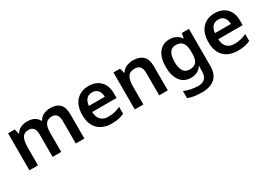

<svg xmlns="http://www.w3.org/2000/svg" viewBox="2 -1375 3390 2438"><g transform="rotate(-30 1697.0 -156.0)"><path d="M702 -552Q794 -552 840.5 -505Q887 -458 887 -353V0H761V-329Q761 -450 669 -450Q603 -450 575 -407Q547 -364 547 -282V0H421V-329Q421 -450 328 -450Q259 -450 233 -402Q207 -354 207 -265V0H81V-542H178L196 -471H203Q227 -513 270.5 -532.5Q314 -552 361 -552Q422 -552 463.5 -531.5Q505 -511 527 -468H537Q562 -512 607 -532Q652 -552 702 -552Z M1263 -552Q1372 -552 1435.5 -487Q1499 -422 1499 -306V-242H1141Q1143 -168 1182 -127.5Q1221 -87 1290 -87Q1342 -87 1384 -97.5Q1426 -108 1470 -128V-27Q1430 -8 1387 1Q1344 10 1284 10Q1205 10 1143.5 -20.5Q1082 -51 1047.5 -113Q1013 -175 1013 -267Q1013 -406 1082 -479Q1151 -552 1263 -552ZM1263 -459Q1212 -459 1180.5 -426.5Q1149 -394 1144 -330H1377Q1376 -386 1348.5 -422.5Q1321 -459 1263 -459Z M1916 -552Q2007 -552 2058.5 -505Q2110 -458 2110 -353V0H1984V-328Q1984 -450 1884 -450Q1808 -450 1780 -402Q1752 -354 1752 -265V0H1626V-542H1723L1741 -471H1748Q1774 -513 1819.5 -532.5Q1865 -552 1916 -552Z M2450 -552Q2553 -552 2611 -472H2616L2628 -542H2733V4Q2733 120 2667.5 180Q2602 240 2472 240Q2414 240 2365 232.5Q2316 225 2272 207V103Q2365 145 2480 145Q2542 145 2574.5 110.5Q2607 76 2607 10V-4Q2607 -19 2608 -39Q2609 -59 2611 -71H2607Q2579 -29 2538.5 -9.5Q2498 10 2447 10Q2348 10 2292 -64Q2236 -138 2236 -270Q2236 -402 2292.5 -477Q2349 -552 2450 -552ZM2483 -449Q2365 -449 2365 -268Q2365 -90 2485 -90Q2551 -90 2582.5 -126.5Q2614 -163 2614 -250V-269Q2614 -365 2582.5 -407Q2551 -449 2483 -449Z M3112 -552Q3221 -552 3284.5 -487Q3348 -422 3348 -306V-242H2990Q2992 -168 3031 -127.5Q3070 -87 3139 -87Q3191 -87 3233 -97.5Q3275 -108 3319 -128V-27Q3279 -8 3236 1Q3193 10 3133 10Q3054 10 2992.5 -20.5Q2931 -51 2896.5 -113Q2862 -175 2862 -267Q2862 -406 2931 -479Q3000 -552 3112 -552ZM3112 -459Q3061 -459 3029.5 -426.5Q2998 -394 2993 -330H3226Q3225 -386 3197.5 -422.5Q3170 -459 3112 -459Z"/></g></svg>

Font: Noto Sans Ethiopic SemiBold
Style: Regular
Weight: 600
Designer: Monotype Design Team
Foundry: Monotype Imaging Inc.
Version: Version 2.102; ttfautohint (v1.8.4.7-5d5b)